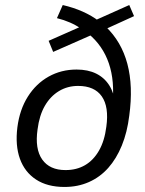

<svg xmlns="http://www.w3.org/2000/svg" viewBox="-20 -733 574 762"><path d="M236 9Q168 9 123 -20.5Q78 -50 59 -103Q40 -156 49 -228Q58 -298 90.5 -349.5Q123 -401 173 -429Q223 -457 284 -457Q329 -457 361.5 -441Q394 -425 413.5 -394.5Q433 -364 438 -319H426Q436 -411 412 -481.5Q388 -552 331 -599L350 -597L191 -527L173 -571L302 -628V-619Q282 -633 258 -643.5Q234 -654 206 -661L229 -713Q272 -703 308 -687Q344 -671 373 -649L352 -650L493 -713L512 -669L400 -618L399 -628Q462 -568 485.5 -479.5Q509 -391 493 -274Q485 -208 463.5 -155.5Q442 -103 409.5 -66.5Q377 -30 333 -10.5Q289 9 236 9ZM240 -58Q284 -58 317.5 -77.5Q351 -97 373 -135.5Q395 -174 402 -230Q413 -309 384 -350.5Q355 -392 290 -392Q248 -392 214 -371.5Q180 -351 158 -313Q136 -275 129 -219Q118 -142 147.5 -100Q177 -58 240 -58Z"/></svg>

Font: Nunito Sans 10pt SemiCondensed
Style: Italic
Weight: 400
Width: 4
Italic angle: -9°
Designer: Vernon Adams
Foundry: Vernon Adams
Version: Version 3.101;gftools[0.9.27]